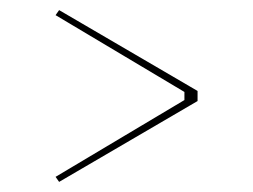

<svg xmlns="http://www.w3.org/2000/svg" viewBox="-20 -500 500 380"><path d="M97 -480 371 -320V-300L97 -140L90 -150L345 -302V-318L90 -470Z"/></svg>

Font: Kalnia Glaze Thin Thin
Style: Regular
Weight: 250
Version: Version 1.110